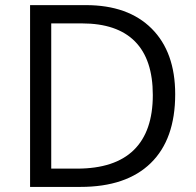

<svg xmlns="http://www.w3.org/2000/svg" viewBox="-20 -734 769 754"><path d="M668 -363.8Q668 -187 572 -93.5Q476.1 0 295.9 0H98.1V-713.9H316.9Q483.4 -713.9 575.7 -621.6Q668 -529.3 668 -363.8ZM580.1 -360.8Q580.1 -500.5 510 -571.3Q439.9 -642.1 301.8 -642.1H181.2V-71.8H282.2Q430.7 -71.8 505.4 -144.8Q580.1 -217.8 580.1 -360.8Z"/></svg>

Font: f02132580
Style: Regular
Weight: 400
Foundry: Ascender Corporation
Version: Version 1.10